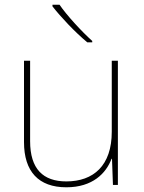

<svg xmlns="http://www.w3.org/2000/svg" viewBox="-20 -786 613 816"><path d="M233 -766H203V-759C238 -714 298 -650 351 -606H372V-612C327 -652 262 -723 233 -766ZM481 -528H455V-226C455 -82 377 -15 262 -15C163 -15 108 -68 108 -186V-528H82V-182C82 -57 144 10 262 10C374 10 431 -50 454 -111H456L460 0H481Z"/></svg>

Font: Noto Sans Arabic Thin
Style: Regular
Weight: 100
Designer: Monotype Design Team, Nadine Chahine, Nizar Qandah and Khaled Hosny
Foundry: Monotype Imaging Inc.
Version: Version 2.012